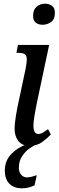

<svg xmlns="http://www.w3.org/2000/svg" viewBox="-20 -779 317 1039"><path d="M211 -645Q188 -645 173.5 -656.5Q159 -668 159 -693Q159 -726 178 -742.5Q197 -759 224 -759Q246 -759 261.5 -747.5Q277 -736 277 -710Q277 -674 256 -659.5Q235 -645 211 -645ZM140 10Q99 10 79 -16.5Q59 -43 59 -81Q59 -110 66.5 -155Q74 -200 84 -244L119 -409Q125 -441 125 -458Q125 -479 113.5 -486Q102 -493 81 -493H69L77 -536H246L178 -215Q172 -186 166.5 -153Q161 -120 161 -99Q161 -54 187 -54Q200 -54 212.5 -61.5Q225 -69 240 -80L255 -51Q236 -31 208.5 -10.5Q181 10 140 10ZM99 240Q55 240 30.5 215Q6 190 6 144Q6 91 41 54.5Q76 18 129 0H183Q164 7 140.5 23.5Q117 40 99.5 66.5Q82 93 82 129Q82 152 94.5 166.5Q107 181 126 181Q138 181 150.5 177.5Q163 174 179 169L167 224Q134 240 99 240Z"/></svg>

Font: Noto Serif ExtraCondensed Medium
Style: Italic
Weight: 500
Width: 2
Italic angle: -12°
Designer: Monotype Design Team
Foundry: Monotype Imaging Inc.
Version: Version 2.013; ttfautohint (v1.8.4.7-5d5b)